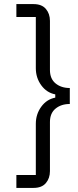

<svg xmlns="http://www.w3.org/2000/svg" viewBox="-20 -780 383 938"><path d="M144 -760Q184 -760 204 -736.5Q224 -713 224 -678V-438Q224 -395 251.5 -372.5Q279 -350 321 -350V-272Q279 -272 251.5 -249.5Q224 -227 224 -184V56Q224 91 204 114.5Q184 138 144 138H60V75H155V-175Q155 -222 181.5 -258.5Q208 -295 250 -303V-319Q208 -327 181.5 -363.5Q155 -400 155 -447V-697H60V-760Z"/></svg>

Font: IBM Plex Sans Arabic
Style: Regular
Weight: 400
Designer: Mike Abbink, Paul van der Laan, Pieter van Rosmalen, Wael Morcos, Khajak Apelian
Foundry: Bold Monday
Version: Version 1.005